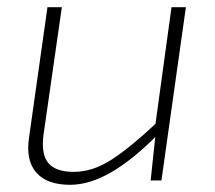

<svg xmlns="http://www.w3.org/2000/svg" viewBox="-20 -502 599 534"><path d="M152 -482 101 -127Q94 -73 114.5 -48.5Q135 -24 185 -24Q238 -24 291 -58.5Q344 -93 415 -160L418 -127Q350 -58 289.5 -23Q229 12 175 12Q110 12 80.5 -22.5Q51 -57 61 -121L112 -482ZM497 -482 429 0H399L413 -132L411 -147L457 -482Z"/></svg>

Font: Exo 2 ExtraLight
Style: Italic
Weight: 250
Italic angle: -8°
Designer: Natanael Gama
Foundry: Natanael Gama
Version: Version 2.010